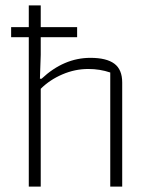

<svg xmlns="http://www.w3.org/2000/svg" viewBox="-20 -687 551 707"><path d="M86 -550H21V-587H86V-667H130V-587H264V-550H130V-485L127 -397H133Q215 -474 313 -474Q372 -474 401 -452.5Q430 -431 430 -383V0H386V-420Q348 -433 305 -433Q256 -433 209.5 -413Q163 -393 130 -360V0H86Z"/></svg>

Font: Athiti Light
Style: Regular
Weight: 300
Designer: CadsonDemak Team
Foundry: CadsonDemak
Version: Version 1.032